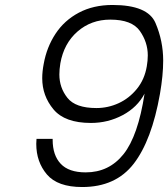

<svg xmlns="http://www.w3.org/2000/svg" viewBox="-20 -750 677 773"><path d="M192 -191Q192 -189 192 -187Q192 -125 224.5 -90.5Q257 -56 325 -56Q419 -56 477.5 -129.5Q536 -203 562 -373Q533 -318 474 -286.5Q415 -255 346 -255Q241 -255 195.5 -309.5Q150 -364 150 -435Q150 -462 156 -493Q168 -560 203.5 -614Q239 -668 297.5 -699Q356 -730 433 -730Q575 -730 606 -657.5Q637 -585 637 -506Q637 -447 624 -372Q591 -185 518.5 -91Q446 3 311 3Q212 3 169 -47.5Q126 -98 126 -171Q126 -181 127 -191ZM368 -315Q415 -315 457.5 -334.5Q500 -354 531 -392Q562 -430 571 -483Q575 -506 575 -527Q575 -580 543 -625.5Q511 -671 424 -671Q347 -671 292 -623Q237 -575 223 -495Q219 -471 219 -450Q219 -397 251.5 -356Q284 -315 368 -315Z"/></svg>

Font: Fz Poppins Light
Style: Italic
Weight: 300
Italic angle: -10°
Designer: Ninad Kale (Devanagari), Jonny Pinhorn (Latin)
Foundry: Indian Type Foundry
Version: Vit hóa bi Vntype.Com & FontZin.Com